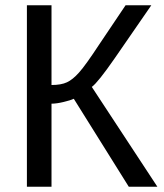

<svg xmlns="http://www.w3.org/2000/svg" viewBox="-20 -708 623 728"><path d="M175.3 -314.9V0H82V-688H175.3V-385.7Q211.9 -385.7 233.9 -396Q255.9 -406.2 279.8 -433.1Q304.7 -460.9 356 -539.1L456.1 -688H553.7L415.5 -487.8Q351.6 -395.5 328.1 -378.4L576.7 0H468.3L259.8 -333.5Q247.6 -327.6 220.9 -321.3Q194.3 -314.9 175.3 -314.9Z"/></svg>

Font: Arimo Nerd Font
Style: Regular
Weight: 400
Designer: Steve Matteson
Foundry: Monotype Imaging Inc.
Version: Version 1.33;Nerd Fonts 3.2.1